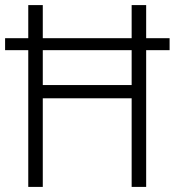

<svg xmlns="http://www.w3.org/2000/svg" viewBox="-20 -734 686 754"><path d="M91 0V-537H0V-584H91V-714H148V-584H497V-714H554V-584H646V-537H554V0H497V-348H148V0ZM148 -400H497V-537H148Z"/></svg>

Font: Noto Sans Gurmukhi UI SemiCondensed Light
Style: Regular
Weight: 300
Width: 4
Designer: Jelle Bosma - Monotype Design Team
Foundry: Monotype Imaging Inc.
Version: Version 2.004; ttfautohint (v1.8.4.7-5d5b)